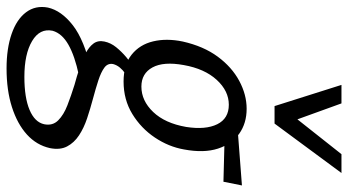

<svg xmlns="http://www.w3.org/2000/svg" viewBox="-310 -495 1036 571"><g transform="rotate(90 207.5 -209.0)"><path d="M125 289Q66 289 22.5 274Q-21 259 -42 231Q-63 203 -56 166Q-47 126 -3.5 92Q40 58 130 37L145 74Q88 86 54.5 105Q21 124 13 152Q5 190 43.5 213Q82 236 150 236Q212 236 248.5 220.5Q285 205 291 177Q296 152 279.5 135.5Q263 119 234.5 108Q206 97 174 87Q148 80 124 72Q100 64 80.5 54Q61 44 51 30.5Q41 17 45 -2Q49 -21 62 -37Q75 -53 91.5 -67Q108 -81 123 -90L156 -73Q149 -70 139.5 -63.5Q130 -57 122.5 -48Q115 -39 112 -28Q109 -12 122.5 -2Q136 8 160.5 16Q185 24 215 32Q245 40 273.5 49.5Q302 59 324 73.5Q346 88 357 109Q368 130 362 160Q353 200 321.5 228.5Q290 257 240 273Q190 289 125 289ZM164 -59Q114 -59 84 -83Q54 -107 44.5 -147Q35 -187 45 -235Q59 -297 90 -339Q121 -381 162 -403Q203 -425 245 -425Q288 -425 319 -403Q350 -381 363.5 -339.5Q377 -298 366 -239Q358 -193 330.5 -152Q303 -111 260.5 -85Q218 -59 164 -59ZM179 -112Q221 -112 254.5 -147Q288 -182 299 -245Q308 -303 291 -337.5Q274 -372 233 -372Q192 -372 159 -336Q126 -300 115 -238Q104 -178 122 -145Q140 -112 179 -112ZM462 -356 309 -360 303 -398 473 -411ZM237 -508 259 -554 380 -707H436L289 -508ZM237 -508 174 -707H229L284 -555L289 -508Z"/></g></svg>

Font: Ysabeau Office Medium
Style: Italic
Weight: 500
Italic angle: -12°
Designer: Christian Thalmann (Catharsis Fonts)
Version: Version 2.001;gftools[0.9.30]; featfreeze: tnum,lnum,ss02